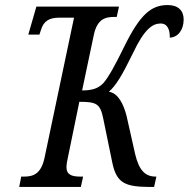

<svg xmlns="http://www.w3.org/2000/svg" viewBox="-20 -740 747 760"><path d="M56 0H300L309 -41H299C266 -41 243 -47 243 -79C243 -86 245 -101 248 -113L294 -337C362 -337 377 -330 389 -269L425 -94C442 -15 476 -1 569 0H590L599 -41H596C554 -41 530 -67 515 -130L481 -281C469 -328 448 -371 411 -377C438 -400 462 -439 506 -529C552 -627 585 -647 616 -647C645 -647 653 -618 652 -591C683 -592 707 -620 707 -663C707 -698 685 -720 644 -720C579 -720 535 -684 472 -556C435 -480 409 -434 390 -412C372 -393 351 -382 305 -382L351 -600C364 -664 396 -673 432 -673H442L451 -714H124L92 -603H136L142 -621C152 -656 175 -670 213 -670H273L156 -114C142 -50 110 -41 75 -41H64Z"/></svg>

Font: Noto Serif ExtraCondensed
Style: Italic
Weight: 400
Width: 2
Italic angle: -12°
Designer: Monotype Design Team
Foundry: Monotype Imaging Inc.
Version: Version 2.014